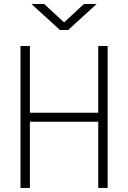

<svg xmlns="http://www.w3.org/2000/svg" viewBox="-20 -918 626 938"><path d="M460 0V-323.2H126V0H80.1V-693.4H126V-367.2H460V-693.4H505.9V0ZM272.9 -771.5 133.8 -898.4H195.8L293 -808.6L390.1 -898.4H452.1L313 -771.5Z"/></svg>

Font: Cascadia Mono NF ExtraLight
Style: Regular
Weight: 200
Monospace: yes
Designer: Aaron Bell
Foundry: Saja Typeworks
Version: Version 2404.023; ttfautohint (v1.8.4)